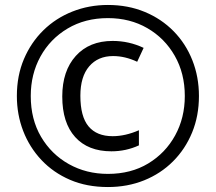

<svg xmlns="http://www.w3.org/2000/svg" viewBox="-20 -744 870 774"><path d="M415 10Q330 10 262.5 -19Q195 -48 147 -99Q99 -150 73.5 -216Q48 -282 48 -357Q48 -439 76.5 -506Q105 -573 155 -622Q205 -671 272 -697.5Q339 -724 415 -724Q496 -724 563.5 -696Q631 -668 680 -618Q729 -568 755.5 -501Q782 -434 782 -357Q782 -277 754.5 -210Q727 -143 677.5 -93.5Q628 -44 561 -17Q494 10 415 10ZM415 -43Q508 -43 577.5 -85Q647 -127 686 -198Q725 -269 725 -357Q725 -448 684.5 -519Q644 -590 574 -630.5Q504 -671 415 -671Q323 -671 252.5 -629Q182 -587 143 -516Q104 -445 104 -357Q104 -263 145.5 -192.5Q187 -122 257.5 -82.5Q328 -43 415 -43ZM429 -134Q335 -134 283 -191.5Q231 -249 231 -355Q231 -458 285.5 -518.5Q340 -579 434 -579Q500 -579 559 -551L533 -495Q484 -518 436 -518Q375 -518 339.5 -476.5Q304 -435 304 -358Q304 -274 337 -234.5Q370 -195 434 -195Q485 -195 540 -219V-158Q488 -134 429 -134Z"/></svg>

Font: Noto Sans Georgian ExtraCondensed
Style: Regular
Weight: 400
Width: 2
Designer: Monotype Design Team, Akaki Razmadze
Foundry: Google LLC
Version: Version 2.005; ttfautohint (v1.8.4.7-5d5b)